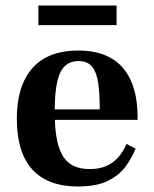

<svg xmlns="http://www.w3.org/2000/svg" viewBox="-20 -664 559 695"><path d="M262 11Q153 11 97 -50.5Q41 -112 41 -233Q41 -316 67 -371Q93 -426 142 -453.5Q191 -481 263 -481Q321 -481 362 -463.5Q403 -446 428.5 -414Q454 -382 466 -338.5Q478 -295 478 -241V-230H126V-268H341Q341 -325 335.5 -363.5Q330 -402 313.5 -422.5Q297 -443 264 -443Q235 -443 215.5 -425.5Q196 -408 187 -367.5Q178 -327 178 -260Q178 -209 184 -170.5Q190 -132 204 -105.5Q218 -79 242.5 -65.5Q267 -52 305 -52Q339 -52 364.5 -63Q390 -74 408 -94.5Q426 -115 438 -143L471 -126Q458 -94 435.5 -62.5Q413 -31 372 -10Q331 11 262 11ZM119 -573V-644H402V-573Z"/></svg>

Font: Frank Ruhl Libre SemiBold
Style: Regular
Weight: 600
Designer: Yanek Iontef
Foundry: Fontef
Version: Version 6.003;gftools[0.9.30]